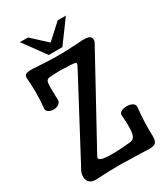

<svg xmlns="http://www.w3.org/2000/svg" viewBox="-209 -952 917 1049"><g transform="rotate(-30 250.0 -427.5)"><path d="M302.7 -589.8 43.9 -102.5Q17.6 -61.5 27.3 -30.3Q38.1 2.9 83 1Q158.2 -3.9 232.4 -3.9Q279.3 -2.9 381.8 0L394.5 1Q437.5 3.9 452.1 -6.8Q467.8 -18.6 465.8 -54.7Q463.9 -85 465.8 -135.7Q467.8 -185.5 472.7 -230.5Q473.6 -246.1 458 -254.9Q444.3 -262.7 422.9 -262.7Q402.3 -262.7 388.7 -254.9Q373 -246.1 376 -230.5Q382.8 -141.6 374 -111.3Q367.2 -86.9 344.7 -83Q253.9 -74.2 203.1 -76.2Q131.8 -79.1 147.5 -105.5L434.6 -629.9Q461.9 -671.9 441.4 -687.5Q423.8 -700.2 372.1 -694.3Q285.2 -688.5 225.6 -689.5Q183.6 -689.5 109.4 -694.3Q59.6 -699.2 42 -692.4Q25.4 -686.5 28.3 -664.1Q31.2 -635.7 32.2 -582Q32.2 -525.4 27.3 -480.5Q24.4 -464.8 38.1 -455.1Q50.8 -446.3 70.3 -446.3Q88.9 -446.3 101.6 -455.1Q116.2 -464.8 116.2 -480.5Q112.3 -567.4 116.2 -589.8Q120.1 -608.4 138.7 -610.4Q165 -613.3 211.9 -613.3Q249 -612.3 278.3 -610.4L287.1 -609.4Q300.8 -608.4 303.7 -605.5Q307.6 -602.5 302.7 -589.8ZM144.5 -857.4H93.8L195.3 -717.8H281.2L383.8 -857.4H332L238.3 -771.5Z"/></g></svg>

Font: GungsuhChe
Style: Regular
Weight: 400
Monospace: yes
Version: Version 2.21